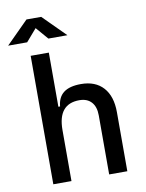

<svg xmlns="http://www.w3.org/2000/svg" viewBox="-133 -1008 819 1078"><g transform="rotate(-10 276.5 -469.0)"><path d="M400.4 0V-336.9Q400.4 -386.2 376 -412.8Q351.6 -439.5 307.6 -439.5Q185.5 -439.5 185.5 -291L155.3 -423.8H195.3Q199.7 -476.1 233.4 -501.7Q267.1 -527.3 332 -527.3Q414.1 -527.3 459 -477.5Q503.9 -427.7 503.9 -336.9V0ZM82 0V-732.4H185.5V0ZM-32.7 -810.5 94.2 -937.5H178.2L305.2 -810.5H196.8L110.4 -910.6H162.1L75.7 -810.5Z"/></g></svg>

Font: Cascadia Code
Style: Regular
Weight: 400
Monospace: yes
Designer: Aaron Bell
Foundry: Saja Typeworks
Version: Version 2106.017